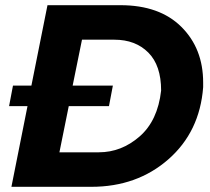

<svg xmlns="http://www.w3.org/2000/svg" viewBox="-20 -720 811 740"><path d="M332 0H24L86 -311H15L30 -390H101L163 -700H444Q595 -700 679 -616.5Q763 -533 763 -402V-384Q750 -212 629 -106Q508 0 332 0ZM361 -133Q448 -133 518 -194Q588 -255 601 -371Q601 -468 551.5 -517.5Q502 -567 421 -567H296L260 -390H415L400 -311H245L209 -133Z"/></svg>

Font: Argentum Sans SemiBold
Style: Italic
Weight: 600
Italic angle: -11°
Designer: Julieta Ulanovsky (font), Cristiano Sobral (main changes and remaster)
Foundry: Julieta Ulanovsky (font), Cristiano Sobral (main changes and remaster)
Version: Version 2.007;June 15, 2022;FontCreator 14.0.0.2814 64-bit; 